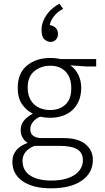

<svg xmlns="http://www.w3.org/2000/svg" viewBox="-20 -790 571 1040"><path d="M76 -314Q76 -393 125.5 -434.5Q175 -476 253 -476Q271 -476 284.5 -474Q298 -472 311 -470H501V-430H448L361 -436Q387 -419 403.5 -386Q420 -353 420 -315Q420 -276 407.5 -245.5Q395 -215 372.5 -194Q350 -173 319 -162.5Q288 -152 251 -152Q223 -152 198 -158Q174 -149 159 -130Q144 -111 144 -91Q144 -65 161 -53.5Q178 -42 208 -42H325Q403 -42 443 -9Q483 24 483 76Q483 146 423.5 188Q364 230 256 230Q158 230 102.5 191.5Q47 153 47 86Q47 49 68.5 23.5Q90 -2 130 -16Q115 -24 103.5 -42.5Q92 -61 92 -85Q92 -118 112.5 -140Q133 -162 158 -174Q122 -192 99 -226Q76 -260 76 -314ZM168 0Q139 10 120.5 31Q102 52 102 80Q102 134 144 161Q186 188 257 188Q304 188 336.5 178.5Q369 169 389.5 153.5Q410 138 419.5 118.5Q429 99 429 79Q429 55 419.5 39.5Q410 24 392.5 15.5Q375 7 351.5 3.5Q328 0 300 0ZM366 -312Q366 -371 335 -402.5Q304 -434 253 -434Q202 -434 166 -404.5Q130 -375 130 -316Q130 -285 139.5 -262Q149 -239 165.5 -224Q182 -209 204 -201.5Q226 -194 251 -194Q302 -194 334 -223Q366 -252 366 -312ZM254 -653Q271 -650 282.5 -638Q294 -626 294 -605Q294 -587 282.5 -575Q271 -563 253 -563Q237 -563 221 -576.5Q205 -590 205 -629Q205 -651 213 -672.5Q221 -694 234.5 -712.5Q248 -731 265.5 -745.5Q283 -760 302 -770L322 -742Q292 -727 273 -703Q254 -679 249 -654Z"/></svg>

Font: Mukta Malar ExtraLight
Style: Regular
Weight: 275
Designer: Aadarsh Rajan, Girish Dalvi, Yashodeep Gholap
Foundry: Ek Type
Version: Version 2.538;PS 1.000;hotconv 16.6.51;makeotf.lib2.5.65220;